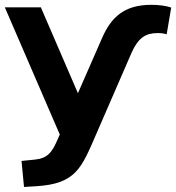

<svg xmlns="http://www.w3.org/2000/svg" viewBox="-29 -569 721 786"><path d="M509.3 -352.5C537.1 -415 567.9 -433.6 616.2 -433.6C629.9 -433.6 639.6 -432.6 653.3 -428.7L671.9 -538.1C651.4 -545.4 620.6 -549.3 590.8 -549.3C480.5 -549.3 426.8 -499.5 389.2 -414.1L290 -187.5L138.2 -539.1H-9.3L215.8 -18.1L207 1.5C184.6 54.2 166 79.6 112.3 84.5L59.1 89.8L69.3 196.3L118.7 193.4C282.7 183.6 304.7 118.2 364.7 -19.5Z"/></svg>

Font: Winston
Style: Bold
Weight: 700
Designer: Vernon Adams, Kim Jin-seong, David Berlow, Cristiano Sobral
Foundry: The Winston Project Authors
Version: Version 3.004